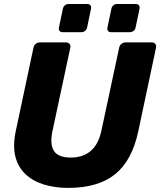

<svg xmlns="http://www.w3.org/2000/svg" viewBox="-20 -907 782 937"><path d="M311.6 10Q247.6 10 194.1 -6.5Q140.6 -23 104.5 -56.9Q68.4 -90.8 55.1 -142.8Q41.8 -194.9 56.8 -266.6L143.4 -674.5Q145.4 -685.5 154.1 -692.8Q162.9 -700 173.5 -700H302.7Q313.7 -700 319.5 -692.8Q325.2 -685.5 323.2 -674.5L236.2 -268Q222.2 -202.9 243.3 -170.5Q264.4 -138.1 325.4 -138.1Q384.9 -138.1 422.8 -170.5Q460.6 -202.9 474.6 -268L561.6 -674.5Q563.6 -685.5 572.6 -692.8Q581.5 -700 592.1 -700H721.4Q732 -700 737.7 -692.8Q743.5 -685.5 741.5 -674.5L654.9 -266.6Q624.5 -123.5 541.8 -56.8Q459.1 10 311.6 10ZM522 -750Q512 -750 507.2 -756.2Q502.4 -762.3 504.4 -772.6L523.6 -864.4Q525.7 -874.4 533.3 -880.9Q541 -887.4 551.2 -887.4H643Q653 -887.4 658 -880.9Q663 -874.4 661 -864.4L641.7 -772.6Q639.7 -762.3 631.7 -756.2Q623.7 -750 613.7 -750ZM285.3 -750Q275.3 -750 270.4 -756.2Q265.6 -762.3 267.6 -772.6L286.9 -864.4Q288.9 -874.4 296.6 -880.9Q304.3 -887.4 314.5 -887.4H406.2Q416.2 -887.4 421.2 -880.9Q426.2 -874.4 424.2 -864.4L405 -772.6Q403 -762.3 395 -756.2Q387 -750 377 -750Z"/></svg>

Font: Rubik Light
Style: Italic
Weight: 300
Italic angle: -12°
Designer: Hubert and Fischer
Foundry: Hubert and Fischer
Version: Version 2.300;gftools[0.9.30]